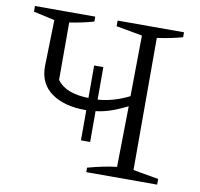

<svg xmlns="http://www.w3.org/2000/svg" viewBox="-74 -725 836 803"><g transform="rotate(10 344.0 -323.5)"><path d="M298 -127V-255H295Q204 -255 150 -293.5Q96 -332 96 -405L101 -603L11 -623V-647H267V-626Q218 -612 164 -604V-360Q184 -333 217.5 -320.5Q251 -308 298 -307V-445H337V-307Q402 -311 470 -345L473 -603L362 -623V-647H644V-626Q619 -619 592 -613.5Q565 -608 536 -604V-43L644 -24V0H343V-19Q376 -28 407 -34.5Q438 -41 466 -44L470 -302Q438 -286 405 -274Q372 -262 337 -258V-127Z"/></g></svg>

Font: Piazzolla SC Light
Style: Regular
Weight: 300
Designer: Juan Pablo del Peral
Foundry: Huerta Tipografica
Version: Version 1.330